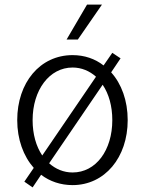

<svg xmlns="http://www.w3.org/2000/svg" viewBox="-20 -795 631 836"><path d="M296 11C436 11 536 -109 536 -272C536 -357 509 -430 464 -480L505 -541L469 -565L431 -510C394 -539 348 -555 296 -555C154 -555 55 -435 55 -272C55 -188 82 -115 127 -64L86 -4L122 21L159 -34C197 -5 244 11 296 11ZM122 -272C122 -403 195 -501 296 -501C335 -501 370 -486 398 -461L164 -118C137 -158 122 -211 122 -272ZM194 -84 427 -426C454 -386 469 -333 469 -272C469 -141 398 -44 296 -44C257 -44 222 -59 194 -84ZM270 -623H319L424 -775H359Z"/></svg>

Font: Wafeq Light
Style: Regular
Weight: 300
Designer: Rasmus Andersson & Azza Alameddine
Foundry: Google & TypeTogether
Version: Version 3.000;January 28, 2025;FontCreator 15.0.0.3014 64-bi